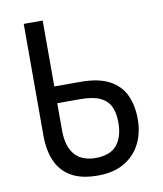

<svg xmlns="http://www.w3.org/2000/svg" viewBox="-82 -781 727 858"><g transform="rotate(-10 281.5 -351.5)"><path d="M293 11Q219 11 173 -15.5Q127 -42 105.5 -91Q84 -140 84 -208V-714H170V-415H289Q372 -415 421 -388Q470 -361 491 -314Q512 -267 512 -207Q512 -145 487.5 -96Q463 -47 414.5 -18Q366 11 293 11ZM296 -68Q363 -68 393.5 -104.5Q424 -141 424 -207Q424 -251 410 -280Q396 -309 363.5 -324Q331 -339 272 -339H170V-216Q170 -167 184.5 -134Q199 -101 227.5 -84.5Q256 -68 296 -68Z"/></g></svg>

Font: Noto Sans Mono SemiCondensed
Style: Regular
Weight: 400
Width: 4
Designer: Monotype Design Team
Foundry: Monotype Imaging Inc.
Version: Version 2.010